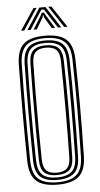

<svg xmlns="http://www.w3.org/2000/svg" viewBox="-63 -1000 546 1045"><g transform="rotate(-5 210.0 -477.5)"><path d="M209.8 6.8Q128.2 6.8 92.4 -26.4Q56.5 -59.5 55 -135.8Q54 -211.2 53.4 -276.1Q52.8 -341 52.8 -402.1Q52.8 -463.2 53.4 -527Q54 -590.8 55 -664Q56.5 -740.5 92.4 -773.6Q128.2 -806.8 209.8 -806.8Q289.2 -806.8 325.9 -774.1Q362.5 -741.5 364.2 -664.2Q365.5 -599 366.4 -536.2Q367.2 -473.5 367.2 -409.8Q367.2 -346 366.5 -278.2Q365.8 -210.5 364.2 -135.5Q362.5 -57 325.1 -25.1Q287.8 6.8 209.8 6.8ZM209.8 -6.2Q279.5 -6.2 313.2 -35.1Q347 -64 348.2 -136Q349.8 -204.8 350.4 -268.4Q351 -332 351.1 -394.8Q351.2 -457.5 350.6 -523.8Q350 -590 348.2 -663.8Q347 -734.8 313.8 -764.2Q280.5 -793.8 209.8 -793.8Q136.5 -793.8 104.5 -763.4Q72.5 -733 71 -663.8Q70 -603.5 69.4 -545.5Q68.8 -487.5 68.6 -425.8Q68.5 -364 69 -293Q69.5 -222 71 -136Q72 -64 106 -35.1Q140 -6.2 209.8 -6.2ZM209.8 -19.2Q145.2 -19.2 116.6 -46.4Q88 -73.5 86.8 -136Q85.8 -211.2 85.1 -276.1Q84.5 -341 84.5 -402.1Q84.5 -463.2 85.1 -527Q85.8 -590.8 86.8 -663.8Q88 -726.5 116.5 -753.6Q145 -780.8 209.8 -780.8Q272.2 -780.8 301.6 -754.2Q331 -727.8 332.5 -663.2Q333.8 -601.5 334.6 -539Q335.5 -476.5 335.5 -411.9Q335.5 -347.2 334.8 -278.8Q334 -210.2 332.5 -136.2Q331.2 -71 301 -45.1Q270.8 -19.2 209.8 -19.2ZM209.8 -32.5Q261.8 -32.5 288.6 -55Q315.5 -77.5 316.8 -136.8Q318 -204.2 318.6 -268.5Q319.2 -332.8 319.4 -396.5Q319.5 -460.2 318.9 -526.1Q318.2 -592 316.8 -663Q315.5 -721.2 289.4 -744.4Q263.2 -767.5 209.8 -767.5Q153.5 -767.5 128.6 -743.4Q103.8 -719.2 102.8 -663.2Q101.5 -598.5 100.9 -536.1Q100.2 -473.8 100.1 -410.2Q100 -346.8 100.6 -279.1Q101.2 -211.5 102.8 -136.2Q103.8 -80.8 128.5 -56.6Q153.2 -32.5 209.8 -32.5ZM209.8 -45.5Q162 -45.5 140.6 -66.8Q119.2 -88 118.5 -137.5Q117 -224 116.5 -310.2Q116 -396.5 116.5 -484.2Q117 -572 118.5 -663Q119.2 -714.5 142 -734.5Q164.8 -754.5 209.8 -754.5Q256 -754.5 277.9 -733.9Q299.8 -713.2 300.8 -662.8Q302.2 -598.8 303 -536.5Q303.8 -474.2 303.8 -410.8Q303.8 -347.2 303.1 -279.6Q302.5 -212 300.8 -137.2Q299.8 -86 277.5 -65.8Q255.2 -45.5 209.8 -45.5ZM209.8 -58.5Q247.5 -58.5 265.9 -76.2Q284.2 -94 285 -138.5Q286 -204 286.6 -266.6Q287.2 -329.2 287.2 -392.4Q287.2 -455.5 286.8 -521.9Q286.2 -588.2 285 -661.2Q284.2 -707.2 265.2 -724.4Q246.2 -741.5 209.8 -741.5Q171.8 -741.5 153.5 -723.9Q135.2 -706.2 134.2 -662.2Q133 -579.2 132.4 -496.2Q131.8 -413.2 132.1 -325Q132.5 -236.8 134.2 -137.2Q135.2 -95.2 152.9 -76.9Q170.5 -58.5 209.8 -58.5ZM83.2 -845 161 -962H178L100.8 -845ZM117.8 -845 193.5 -962H226.8L302.5 -845H284.8L231.8 -927L216.8 -949.8H203.5L188.2 -926.8L135.5 -845ZM151.5 -845 194.8 -915 204 -932.8H216.2L225.5 -915L269 -845H251L214.8 -906.2L211.5 -918.5H208.8L205.5 -906.2L169.2 -845ZM319.2 -845 242 -962H259.2L336.8 -845Z"/></g></svg>

Font: Big Shoulders Inline Text Thin
Style: Regular
Weight: 400
Version: Version 2.002